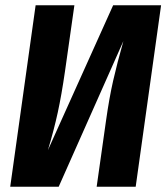

<svg xmlns="http://www.w3.org/2000/svg" viewBox="-20 -713 635 733"><path d="M498 0H349L385 -254Q397 -339 412 -405Q427 -471 451 -556L204 0H19L116 -693H264L228 -440Q215 -350 200.5 -283.5Q186 -217 163 -140L412 -693H595Z"/></svg>

Font: Fira Sans Condensed
Style: Bold Italic
Weight: 700
Width: 3
Italic angle: -8°
Designer: Carrois Corporate & Edenspiekermann AG
Foundry: Carrois Corporate GbR & Edenspiekermann AG
Version: Version 4.203